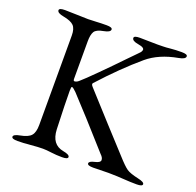

<svg xmlns="http://www.w3.org/2000/svg" viewBox="-118 -778 924 907"><g transform="rotate(20 344.0 -325.0)"><path d="M439 -620Q408 -625 408 -640Q408 -651 437 -651Q459 -651 494 -650Q529 -649 554 -650Q567 -650 591 -652.5Q615 -655 646 -655Q675 -655 675 -644Q675 -630 642 -624Q548 -607 490 -558Q399 -481 302 -374Q296 -368 307 -356Q364 -293 435.5 -214.5Q507 -136 545 -95Q580 -56 597 -44.5Q614 -33 655 -24Q688 -17 688 -6Q688 5 659 5Q629 5 593 2.5Q557 0 537 0Q517 -1 490.5 0Q464 1 439 1Q410 1 410 -10Q410 -21 437 -27Q464 -33 464.5 -45.5Q465 -58 450 -72Q316 -223 238 -306Q221 -323 215 -323Q211 -323 211 -302Q211 -243 216 -110Q219 -35 280 -24Q313 -18 313 -6Q313 5 284 5Q255 5 229 1.5Q203 -2 186 -2Q162 -2 125 1.5Q88 5 60 5Q31 5 31 -6Q31 -18 64 -24Q102 -31 116.5 -47.5Q131 -64 131 -101V-551Q131 -585 116.5 -600Q102 -615 64 -622Q31 -628 31 -642Q31 -653 60 -653Q88 -653 121.5 -651.5Q155 -650 177 -650Q193 -650 216.5 -651.5Q240 -653 269 -653Q298 -653 298 -642Q298 -628 265 -622Q230 -616 220.5 -600Q211 -584 211 -551V-364Q211 -352 216 -352Q227 -352 238 -362Q258 -379 311.5 -432.5Q365 -486 408 -531L452 -576Q460 -584 464 -588.5Q468 -593 470 -600Q472 -607 464.5 -612Q457 -617 439 -620Z"/></g></svg>

Font: EB Garamond 12 All SC
Style: AllSC
Weight: 400
Version: Version 0.016 ; ttfautohint (v0.97) -l 8 -r 50 -G 200 -x 0 -